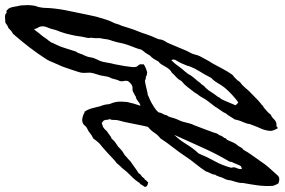

<svg xmlns="http://www.w3.org/2000/svg" viewBox="-280 -576 1107 747"><g transform="rotate(90 273.5 -202.5)"><path d="M260.7 -222.7Q264.6 -223.6 266.6 -223.6Q268.6 -223.6 269.5 -224.1Q270.5 -224.6 271.5 -225.1Q272.5 -225.6 276.4 -227.5Q280.3 -228.5 283.7 -230.5Q287.1 -232.4 290 -233.4Q293 -234.4 299.8 -238.3Q306.6 -242.2 314.5 -247.1Q322.3 -252 328.6 -257.3Q335 -262.7 336.9 -265.6Q338.9 -276.4 342.8 -282.2Q346.7 -288.1 348.6 -297.9Q354.5 -304.7 356.4 -313.5Q358.4 -322.3 361.3 -330.1Q364.3 -338.9 368.7 -347.7Q373 -356.4 375 -366.2Q377.9 -376 379.9 -385.3Q381.8 -394.5 386.7 -403.3Q394.5 -423.8 401.4 -441.9Q408.2 -460 415 -478.5Q417 -485.4 418.9 -491.2Q420.9 -497.1 425.8 -502Q427.7 -511.7 436.5 -521.5Q436.5 -526.4 439.9 -528.8Q443.4 -531.2 445.3 -535.2Q449.2 -543 452.1 -550.8Q455.1 -558.6 460 -566.4Q462.9 -570.3 465.8 -573.7Q468.8 -577.1 470.7 -581.1Q472.7 -585 475.1 -588.9Q477.5 -592.8 482.4 -595.7Q492.2 -613.3 504.9 -630.9Q517.6 -648.4 531.2 -668Q540 -681.6 550.8 -693.8Q561.5 -706.1 572.3 -717.8Q577.1 -722.7 582 -728.5Q586.9 -734.4 593.8 -735.4Q603.5 -736.3 613.3 -732.4Q616.2 -727.5 618.7 -722.7Q621.1 -717.8 623 -710.9Q625 -679.7 621.1 -651.4Q617.2 -623 612.3 -596.7Q611.3 -591.8 611.8 -587.4Q612.3 -583 610.4 -578.1Q609.4 -571.3 606.4 -562.5Q603.5 -553.7 601.6 -545.9Q600.6 -531.2 594.7 -521Q588.9 -510.7 586.9 -500Q585 -498 584 -493.7Q583 -489.3 580.1 -487.3Q579.1 -476.6 574.2 -467.8Q569.3 -459 566.4 -449.2Q552.7 -428.7 537.6 -410.2Q522.5 -391.6 508.8 -371.1Q492.2 -345.7 473.6 -322.3Q455.1 -298.8 438.5 -273.4Q424.8 -262.7 416 -249Q407.2 -235.4 393.6 -224.6Q388.7 -205.1 384.3 -181.6Q379.9 -158.2 375 -135.7Q373 -128.9 371.6 -122.1Q370.1 -115.2 368.2 -109.4Q366.2 -100.6 366.7 -91.8Q367.2 -83 363.3 -75.2Q366.2 -70.3 366.2 -64Q366.2 -57.6 369.1 -52.7Q371.1 -50.8 374.5 -47.9Q377.9 -44.9 380.9 -44.9Q387.7 -48.8 388.7 -48.3Q389.6 -47.9 391.6 -48.8Q397.5 -51.8 402.3 -56.2Q407.2 -60.5 411.1 -65.4Q415 -67.4 418 -69.8Q420.9 -72.3 423.8 -74.2Q432.6 -81.1 434.1 -81.5Q435.5 -82 439.5 -83Q447.3 -93.8 459.5 -101.1Q471.7 -108.4 481.4 -119.1Q485.4 -123 489.3 -125.5Q493.2 -127.9 498 -130.9Q503.9 -133.8 508.3 -138.7Q512.7 -143.6 518.6 -147.5Q520.5 -149.4 522.9 -151.9Q525.4 -154.3 527.3 -156.2Q539.1 -164.1 550.3 -172.4Q561.5 -180.7 574.2 -188.5Q576.2 -193.4 580.1 -196.3Q584 -199.2 587.9 -202.1Q590.8 -205.1 592.8 -208.5Q594.7 -211.9 599.6 -212.9Q600.6 -217.8 604 -219.7Q607.4 -221.7 609.4 -225.6Q621.1 -223.6 624.5 -219.7Q627.9 -215.8 627 -211.9Q619.1 -201.2 617.7 -197.8Q616.2 -194.3 612.3 -192.4Q599.6 -172.9 583.5 -157.7Q567.4 -142.6 553.7 -124Q544.9 -116.2 535.2 -103.5Q524.4 -95.7 515.6 -86.9Q506.8 -78.1 498 -70.3Q493.2 -65.4 488.8 -62Q484.4 -58.6 480.5 -54.7Q475.6 -49.8 471.2 -46.4Q466.8 -43 461.9 -39.1Q455.1 -33.2 449.7 -26.4Q444.3 -19.5 438.5 -11.7Q426.8 -6.8 418.5 0.5Q410.2 7.8 398.4 12.7Q393.6 14.6 388.7 21Q383.8 27.3 377.9 29.3Q370.1 32.2 361.8 30.8Q353.5 29.3 345.7 26.4Q340.8 23.4 338.4 22.5Q335.9 21.5 334 21.5Q325.2 7.8 321.3 -6.8Q317.4 -21.5 313.5 -38.1Q309.6 -47.9 306.6 -60.5Q305.7 -65.4 305.7 -69.3Q305.7 -73.2 303.7 -78.1Q301.8 -83 299.8 -88.4Q297.9 -93.8 296.9 -99.6Q294.9 -111.3 295.4 -122.1Q295.9 -132.8 296.9 -143.6Q299.8 -157.2 303.2 -169.4Q306.6 -181.6 311.5 -195.3Q303.7 -194.3 295.4 -187Q287.1 -179.7 278.3 -177.7Q273.4 -176.8 273.4 -175.8Q273.4 -174.8 268.6 -172.9Q254.9 -165 251.5 -164.6Q248 -164.1 245.1 -164.6Q242.2 -165 238.8 -164.6Q235.4 -164.1 228.5 -160.2Q221.7 -155.3 217.3 -149.4Q212.9 -143.6 214.8 -132.8Q217.8 -120.1 214.4 -113.3Q210.9 -106.4 209 -98.6Q207 -91.8 205.6 -85.9Q204.1 -80.1 200.2 -74.2Q197.3 -64.5 196.3 -56.2Q195.3 -47.9 193.4 -40Q190.4 -29.3 187 -19Q183.6 -8.8 182.6 1Q182.6 6.8 183.1 13.2Q183.6 19.5 183.6 26.4Q183.6 35.2 179.7 46.4Q175.8 57.6 172.9 67.4Q168 81.1 163.1 96.2Q158.2 111.3 151.4 125Q145.5 137.7 141.1 148.9Q136.7 160.2 130.9 169.9Q108.4 205.1 83.5 237.3Q58.6 269.5 31.2 300.8Q24.4 303.7 19 308.6Q13.7 313.5 8.8 318.4Q2 320.3 -2.4 323.7Q-6.8 327.1 -11.7 330.1Q-22.5 331.1 -33.7 331.5Q-44.9 332 -49.8 325.2Q-57.6 327.1 -60.1 324.2Q-62.5 321.3 -67.4 316.4Q-71.3 308.6 -72.8 300.8Q-74.2 293 -76.2 282.2Q-77.1 277.3 -78.1 273.9Q-79.1 270.5 -79.1 265.6Q-80.1 254.9 -80.1 243.7Q-80.1 232.4 -78.1 219.7Q-77.1 212.9 -74.7 207Q-72.3 201.2 -71.3 193.4Q-69.3 183.6 -69.3 174.8Q-69.3 166 -68.4 156.2Q-65.4 118.2 -56.6 78.6Q-47.9 39.1 -41 2.9Q-39.1 -3.9 -38.1 -9.8Q-37.1 -15.6 -35.2 -23.4Q-29.3 -44.9 -23.4 -62.5Q-17.6 -80.1 -9.8 -94.7Q-7.8 -99.6 -6.8 -104Q-5.9 -108.4 -3.9 -113.3Q1 -123 2 -127.9Q2.9 -132.8 4.9 -137.7Q9.8 -154.3 15.1 -168.9Q20.5 -183.6 27.3 -200.2Q30.3 -210 34.2 -220.7Q38.1 -231.4 41 -239.3Q43.9 -247.1 47.4 -253.9Q50.8 -260.7 52.7 -267.6Q53.7 -270.5 53.7 -273.4Q53.7 -276.4 54.7 -278.3Q56.6 -284.2 59.6 -289.6Q62.5 -294.9 66.4 -300.8Q74.2 -319.3 82 -337.4Q89.8 -355.5 97.7 -375Q100.6 -381.8 104.5 -388.2Q108.4 -394.5 110.4 -401.4Q115.2 -420.9 120.6 -430.2Q126 -439.5 130.9 -449.2Q134.8 -456.1 138.2 -462.4Q141.6 -468.8 146.5 -475.6Q157.2 -495.1 168 -515.6Q178.7 -536.1 191.4 -553.7Q209 -566.4 218.8 -582Q232.4 -591.8 242.7 -604.5Q252.9 -617.2 264.6 -627.9Q273.4 -635.7 281.7 -644.5Q290 -653.3 299.8 -661.1Q302.7 -664.1 306.2 -666Q309.6 -668 311.5 -671.9Q316.4 -672.9 322.3 -678.7Q328.1 -683.6 335 -689.9Q341.8 -696.3 346.7 -703.1Q354.5 -705.1 362.8 -713.9Q371.1 -722.7 380.9 -724.6Q390.6 -723.6 393.1 -726.1Q395.5 -728.5 398.4 -730.5Q409.2 -712.9 409.2 -701.7Q409.2 -690.4 404.3 -674.8Q402.3 -669.9 399.9 -663.6Q397.5 -657.2 394.5 -651.4Q390.6 -642.6 388.2 -635.3Q385.7 -627.9 382.8 -621.1Q381.8 -611.3 377.9 -602.1Q374 -592.8 370.1 -583Q368.2 -578.1 367.2 -572.8Q366.2 -567.4 364.3 -561.5Q362.3 -558.6 359.9 -555.2Q357.4 -551.8 355.5 -547.9Q352.5 -543.9 350.6 -540.5Q348.6 -537.1 346.7 -534.2Q341.8 -529.3 340.3 -525.9Q338.9 -522.5 336.9 -518.6Q332 -510.7 326.2 -502.9Q320.3 -495.1 315.4 -486.3Q307.6 -475.6 299.3 -465.3Q291 -455.1 284.2 -444.3Q280.3 -437.5 276.4 -430.7Q272.5 -423.8 267.6 -418.9Q264.6 -415 263.2 -411.6Q261.7 -408.2 259.8 -406.2Q249 -392.6 239.3 -379.4Q229.5 -366.2 215.8 -355.5Q209 -342.8 200.2 -335Q191.4 -327.1 182.6 -317.4Q174.8 -313.5 169.4 -307.1Q164.1 -300.8 159.7 -293Q155.3 -285.2 150.9 -277.8Q146.5 -270.5 139.6 -265.6Q134.8 -256.8 129.4 -248Q124 -239.3 116.2 -232.4Q111.3 -223.6 106 -215.8Q100.6 -208 93.8 -200.2Q88.9 -181.6 81.5 -164.1Q74.2 -146.5 69.3 -127.9Q67.4 -119.1 65.4 -109.9Q63.5 -100.6 60.5 -91.8Q59.6 -86.9 57.6 -82.5Q55.7 -78.1 54.7 -73.2Q52.7 -66.4 52.2 -59.6Q51.8 -52.7 49.8 -45.9Q47.9 -38.1 48.3 -30.3Q48.8 -22.5 47.9 -12.7Q45.9 -1 46.9 0Q47.9 1 47.9 2.9Q47.9 10.7 44.9 22.5Q42 34.2 41 44.9Q39.1 58.6 36.1 71.3Q33.2 84 30.3 95.7Q28.3 100.6 27.3 105Q26.4 109.4 24.4 114.3Q18.6 127.9 16.1 136.7Q13.7 145.5 11.7 153.3Q8.8 161.1 4.9 171.4Q1 181.6 2.9 191.4Q3.9 198.2 8.3 204.6Q12.7 210.9 12.7 218.8Q17.6 214.8 21 210Q24.4 205.1 28.3 200.2Q32.2 195.3 36.1 190.9Q40 186.5 43.9 180.7Q47.9 175.8 50.8 170.9Q53.7 166 58.6 161.1Q60.5 157.2 63 154.8Q65.4 152.3 66.4 147.5Q80.1 121.1 86.4 100.1Q92.8 79.1 100.6 55.7Q106.4 47.9 108.9 39.1Q111.3 30.3 116.2 21.5Q122.1 8.8 123.5 -2.9Q125 -14.6 131.8 -27.3Q139.6 -41 142.6 -60.1Q145.5 -79.1 150.4 -97.7Q152.3 -111.3 154.8 -122.1Q157.2 -132.8 158.2 -143.6Q159.2 -152.3 160.6 -161.1Q162.1 -169.9 160.2 -177.7Q159.2 -182.6 155.8 -185.5Q152.3 -188.5 150.4 -193.4Q149.4 -197.3 150.4 -199.7Q151.4 -202.1 149.4 -206.1Q152.3 -210.9 163.1 -215.3Q173.8 -219.7 181.6 -221.7Q187.5 -220.7 192.4 -219.7Q197.3 -218.8 199.2 -215.8Q204.1 -217.8 207 -215.8Q210 -213.9 214.8 -212.9Q217.8 -212.9 220.7 -213.9Q223.6 -214.8 226.6 -214.8ZM529.3 -543Q499 -492.2 474.6 -437.5Q450.2 -382.8 424.8 -327.1Q444.3 -346.7 460.9 -374Q477.5 -401.4 497.1 -421.9Q510.7 -455.1 526.9 -483.9Q543 -512.7 552.7 -548.8Q548.8 -559.6 553.7 -569.3Q558.6 -579.1 557.6 -589.8Q546.9 -588.9 543.9 -582Q541 -575.2 537.1 -566.4Q534.2 -557.6 531.7 -554.2Q529.3 -550.8 529.3 -543ZM146.5 -355.5Q141.6 -344.7 135.3 -335Q128.9 -325.2 133.8 -315.4Q146.5 -327.1 156.2 -341.3Q166 -355.5 177.7 -368.2Q189.5 -381.8 192.4 -389.6Q201.2 -402.3 208.5 -410.2Q215.8 -418 221.7 -426.8Q228.5 -432.6 234.4 -442.4Q247.1 -453.1 255.9 -467.3Q264.6 -481.4 275.4 -495.1Q277.3 -497.1 278.3 -500Q279.3 -502.9 281.2 -504.9Q287.1 -511.7 288.1 -515.1Q289.1 -518.6 291 -521.5Q295.9 -532.2 300.3 -543.5Q304.7 -554.7 309.6 -565.4Q304.7 -571.3 298.8 -576.2Q290 -570.3 282.7 -564Q275.4 -557.6 267.6 -550.8Q252.9 -537.1 242.2 -524.4Q231.4 -510.7 223.1 -496.1Q214.8 -481.4 203.1 -470.7Q188.5 -442.4 177.2 -424.8Q166 -407.2 158.2 -386.7Q156.2 -377.9 152.8 -370.6Q149.4 -363.3 146.5 -355.5Z"/></g></svg>

Font: Seaweed Script
Style: Regular
Weight: 400
Designer: Squid
Foundry: Font Diner, Inc DBA Neapolitan
Version: Version 1.000